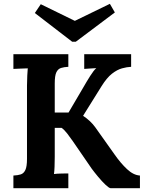

<svg xmlns="http://www.w3.org/2000/svg" viewBox="-20 -983 752 1003"><path d="M50 0V-66Q73 -67 88.5 -72Q104 -77 112.5 -95Q121 -113 121 -153V-536Q121 -563 122.5 -588Q124 -613 125 -626Q109 -625 85 -624.5Q61 -624 50 -623V-700H337V-634Q315 -633 299 -628Q283 -623 274.5 -605.5Q266 -588 266 -547V-395H338L415 -526Q432 -556 451 -586Q470 -616 483 -627Q467 -626 449 -625Q431 -624 420 -623V-700H665V-634Q643 -633 617.5 -626Q592 -619 565 -598Q538 -577 510 -532L414 -378Q452 -353 477 -319L580 -174Q610 -131 643.5 -99.5Q677 -68 711 -66V0H557Q549 -1 531 -18Q513 -35 493 -59Q473 -83 459 -102L360 -246Q347 -265 331.5 -285Q316 -305 302 -315H266V-164Q266 -137 265 -112Q264 -87 262 -74Q278 -76 302.5 -76.5Q327 -77 337 -77V0ZM357 -765 162 -915 193 -961 371 -874 554 -963 580 -918 376 -765Z"/></svg>

Font: Lora
Style: Bold
Weight: 700
Designer: Olga Karpushina, Alexei Vanyashin (Cyrillic)
Foundry: Cyreal
Version: Version 3.006; ttfautohint (v1.8.4.7-5d5b);gftools[0.9.30]